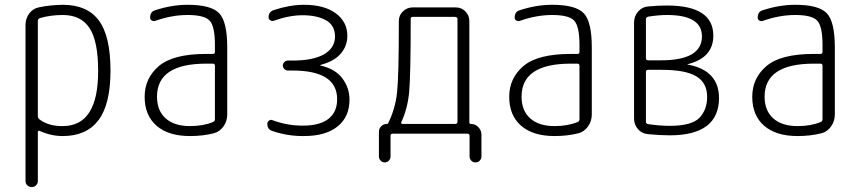

<svg xmlns="http://www.w3.org/2000/svg" viewBox="-20 -550 3540 790"><path d="M135.7 -464.8V-73.2Q135.7 -64.5 142.6 -58.6Q180.7 -30.3 238.3 -31.2Q384.8 -31.2 383.8 -259.8Q383.8 -379.9 348.6 -434.1Q313.5 -488.3 238.3 -488.3Q188.5 -488.3 144.5 -475.6Q135.7 -471.7 135.7 -464.8ZM110.4 219.7Q100.6 219.7 92.8 212.9Q85 206.1 85 195.3V-447.3Q85 -473.6 100.1 -494.1Q115.2 -514.6 138.7 -519.5Q182.6 -529.3 238.3 -530.3Q338.9 -530.3 386.7 -465.8Q434.6 -401.4 434.6 -259.8Q434.6 -121.1 385.3 -55.7Q335.9 9.8 238.3 9.8Q189.5 9.8 142.6 -11.7Q140.6 -12.7 138.2 -11.2Q135.7 -9.8 135.7 -6.8V195.3Q135.7 205.1 128.4 212.4Q121.1 219.7 110.4 219.7Z M828.1 -288.1Q626 -288.1 626 -152.3Q626 -94.7 661.6 -63Q697.3 -31.2 761.7 -31.2Q816.4 -31.2 856.4 -47.9Q864.3 -50.8 864.3 -59.6V-279.3Q864.3 -288.1 855.5 -288.1ZM761.7 9.8Q672.9 9.8 624 -32.7Q575.2 -75.2 575.2 -151.9Q575.2 -228.5 633.8 -278.3Q692.4 -328.1 828.1 -328.1H855.5Q864.3 -328.1 864.3 -335.9V-365.2Q864.3 -441.4 842.8 -464.8Q821.3 -488.3 752 -488.3Q686.5 -488.3 618.2 -463.9Q610.4 -461.9 604 -465.8Q597.7 -469.7 597.7 -477.5Q597.7 -502 618.2 -507.8Q686.5 -530.3 752 -530.3Q848.6 -530.3 881.8 -495.6Q915 -460.9 915 -355.5V-79.1Q915 -51.8 899.9 -30.3Q884.8 -8.8 861.3 -2Q815.4 9.8 761.7 9.8Z M1101.6 -10.7Q1079.1 -17.6 1080.1 -41Q1080.1 -48.8 1086.9 -53.7Q1093.8 -58.6 1100.6 -55.7Q1164.1 -32.2 1227.5 -33.2Q1295.9 -33.2 1331.5 -61Q1367.2 -88.9 1367.2 -141.6Q1367.2 -259.8 1183.6 -259.8H1164.1Q1156.2 -259.8 1149.9 -266.1Q1143.6 -272.5 1143.6 -280.3Q1143.6 -288.1 1149.9 -294.4Q1156.2 -300.8 1164.1 -300.8H1183.6Q1269.5 -300.8 1314 -327.1Q1358.4 -353.5 1358.4 -399.4Q1358.4 -446.3 1320.8 -466.8Q1283.2 -487.3 1225.6 -487.3Q1169.9 -487.3 1107.4 -464.8Q1099.6 -461.9 1092.3 -466.3Q1085 -470.7 1085 -478.5Q1085 -502 1107.4 -508.8Q1172.9 -530.3 1230.5 -530.3Q1314.5 -530.3 1361.8 -495.1Q1409.2 -460 1409.2 -402.3Q1409.2 -361.3 1382.3 -329.6Q1355.5 -297.9 1299.8 -283.2Q1297.9 -283.2 1297.9 -281.2Q1297.9 -280.3 1298.8 -280.3Q1359.4 -266.6 1388.7 -227.5Q1418 -188.5 1418 -139.6Q1418 -69.3 1369.1 -29.8Q1320.3 9.8 1230.5 9.8Q1165 10.7 1101.6 -10.7Z M1630.9 -46.9Q1629.9 -44.9 1631.3 -42.5Q1632.8 -40 1635.7 -40H1852.5Q1861.3 -40 1862.3 -47.9V-471.7Q1862.3 -479.5 1852.5 -480.5H1677.7Q1669.9 -480.5 1669.9 -472.7Q1669.9 -242.2 1663.6 -172.4Q1657.2 -102.5 1630.9 -46.9ZM1539.1 93.8V-7.8Q1539.1 -20.5 1548.3 -30.3Q1557.6 -40 1571.3 -40Q1576.2 -40 1577.1 -43Q1606.4 -101.6 1613.8 -169.9Q1621.1 -238.3 1621.1 -463.9Q1621.1 -487.3 1638.2 -503.4Q1655.3 -519.5 1677.7 -519.5H1855.5Q1878.9 -519.5 1895 -502.9Q1911.1 -486.3 1911.1 -462.9V-45.9Q1911.1 -40 1918 -40Q1935.5 -40 1948.2 -26.9Q1960.9 -13.7 1960.9 3.9V93.8Q1960.9 103.5 1954.1 110.8Q1947.3 118.2 1935.5 118.2Q1925.8 118.2 1918.9 110.8Q1912.1 103.5 1912.1 93.8V8.8Q1912.1 0 1903.3 0H1595.7Q1586.9 0 1586.9 8.8V93.8Q1586.9 103.5 1580.1 110.8Q1573.2 118.2 1563 118.2Q1552.7 118.2 1545.9 110.8Q1539.1 103.5 1539.1 93.8Z M2328.1 -288.1Q2126 -288.1 2126 -152.3Q2126 -94.7 2161.6 -63Q2197.3 -31.2 2261.7 -31.2Q2316.4 -31.2 2356.4 -47.9Q2364.3 -50.8 2364.3 -59.6V-279.3Q2364.3 -288.1 2355.5 -288.1ZM2261.7 9.8Q2172.9 9.8 2124 -32.7Q2075.2 -75.2 2075.2 -151.9Q2075.2 -228.5 2133.8 -278.3Q2192.4 -328.1 2328.1 -328.1H2355.5Q2364.3 -328.1 2364.3 -335.9V-365.2Q2364.3 -441.4 2342.8 -464.8Q2321.3 -488.3 2252 -488.3Q2186.5 -488.3 2118.2 -463.9Q2110.4 -461.9 2104 -465.8Q2097.7 -469.7 2097.7 -477.5Q2097.7 -502 2118.2 -507.8Q2186.5 -530.3 2252 -530.3Q2348.6 -530.3 2381.8 -495.6Q2415 -460.9 2415 -355.5V-79.1Q2415 -51.8 2399.9 -30.3Q2384.8 -8.8 2361.3 -2Q2315.4 9.8 2261.7 9.8Z M2637.7 -254.9V-48.8Q2637.7 -41 2647.5 -39.1Q2696.3 -32.2 2735.4 -32.2Q2826.2 -32.2 2857.9 -65.4Q2889.6 -98.6 2889.6 -151.4Q2889.6 -209 2845.2 -235.8Q2800.8 -262.7 2703.1 -262.7H2647.5Q2637.7 -262.7 2637.7 -254.9ZM2637.7 -470.7V-310.5Q2637.7 -301.8 2647.5 -301.8H2699.2Q2868.2 -301.8 2868.2 -400.4Q2868.2 -488.3 2724.6 -488.3Q2689.5 -488.3 2646.5 -481.4Q2637.7 -478.5 2637.7 -470.7ZM2646.5 2Q2621.1 0 2605 -18.6Q2588.9 -37.1 2588.9 -61.5V-458Q2588.9 -483.4 2605.5 -502.4Q2622.1 -521.5 2646.5 -523.4Q2682.6 -527.3 2724.6 -527.3Q2915 -527.3 2915 -403.3Q2915 -312.5 2810.5 -286.1Q2808.6 -286.1 2808.6 -285.2Q2808.6 -284.2 2810.5 -284.2Q2937.5 -260.7 2938.5 -147.5Q2938.5 6.8 2735.4 6.8Q2696.3 6.8 2646.5 2Z M3328.1 -288.1Q3126 -288.1 3126 -152.3Q3126 -94.7 3161.6 -63Q3197.3 -31.2 3261.7 -31.2Q3316.4 -31.2 3356.4 -47.9Q3364.3 -50.8 3364.3 -59.6V-279.3Q3364.3 -288.1 3355.5 -288.1ZM3261.7 9.8Q3172.9 9.8 3124 -32.7Q3075.2 -75.2 3075.2 -151.9Q3075.2 -228.5 3133.8 -278.3Q3192.4 -328.1 3328.1 -328.1H3355.5Q3364.3 -328.1 3364.3 -335.9V-365.2Q3364.3 -441.4 3342.8 -464.8Q3321.3 -488.3 3252 -488.3Q3186.5 -488.3 3118.2 -463.9Q3110.4 -461.9 3104 -465.8Q3097.7 -469.7 3097.7 -477.5Q3097.7 -502 3118.2 -507.8Q3186.5 -530.3 3252 -530.3Q3348.6 -530.3 3381.8 -495.6Q3415 -460.9 3415 -355.5V-79.1Q3415 -51.8 3399.9 -30.3Q3384.8 -8.8 3361.3 -2Q3315.4 9.8 3261.7 9.8Z"/></svg>

Font: Rounded-X Mgen+ 1mn light
Style: Regular
Weight: 200
Designer: [Source Han Sans]
Ryoko NISHIZUKA  (kana & ideographs); Paul D. Hunt (Latin, Greek & Cyrillic); Wenlong ZHANG  (bopomofo
Version: Version 1.059.20150602